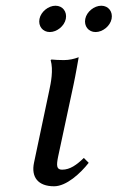

<svg xmlns="http://www.w3.org/2000/svg" viewBox="-20 -639 411 671"><path d="M152 -322 99 -71C88 -20 113 12 169 12C212 12 261 -33 290 -70L273 -87C248 -63 225 -46 197 -46C177 -46 177 -61 183 -91L237 -343C244 -375 255 -439 255 -439C239 -433 222 -429 203 -429C191 -429 165 -430 160 -431L157 -429C167 -394 158 -350 152 -322ZM278 -573C273 -548 289 -527 314 -527C339 -527 365 -548 370 -573C375 -598 359 -619 334 -619C309 -619 283 -598 278 -573ZM118 -573C113 -548 129 -527 154 -527C179 -527 205 -548 210 -573C215 -598 199 -619 174 -619C149 -619 123 -598 118 -573Z"/></svg>

Font: Libertinus Sans
Style: Italic
Weight: 400
Italic angle: -12°
Designer: Philipp H. Poll, Khaled Hosny
Foundry: Caleb Maclennan
Version: Version 7.050;RELEASE